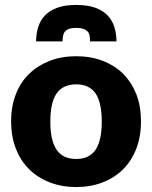

<svg xmlns="http://www.w3.org/2000/svg" viewBox="-20 -756 621 784"><path d="M291.5 -526.4Q351.1 -526.4 398.9 -507.8Q448.2 -488.8 482.4 -455.1Q516.6 -420.9 536.6 -371.6Q555.7 -321.8 555.7 -260.7Q555.7 -198.7 536.6 -148.9Q517.1 -99.1 482.4 -64.5Q448.2 -30.3 398.9 -11.2Q349.6 7.8 291.5 7.8Q232.4 7.8 183.6 -11.2Q133.3 -30.8 99.6 -64.5Q63.5 -100.1 44.9 -148.9Q25.4 -198.2 25.4 -260.7Q25.4 -322.3 44.9 -371.6Q63.5 -419.9 99.6 -455.1Q133.8 -488.3 183.6 -507.8Q231.4 -526.4 291.5 -526.4ZM291.5 -106.9Q344.7 -106.9 370.6 -145Q395.5 -182.6 395.5 -259.3Q395.5 -336.9 370.6 -374Q344.7 -411.6 291.5 -411.6Q236.8 -411.6 210.9 -374Q185.5 -336.9 185.5 -259.3Q185.5 -182.1 210.9 -145Q236.3 -106.9 291.5 -106.9ZM420.4 -691.9Q439 -671.9 447.3 -644.5Q455.6 -616.7 455.6 -586.9H347.7Q347.7 -601.6 345.7 -610.8Q343.8 -621.1 336.9 -628.4Q330.1 -634.8 319.3 -638.7Q309.1 -642.1 291.5 -642.1Q273.4 -642.1 263.7 -638.7Q252.4 -634.8 246.6 -628.4Q240.2 -622.1 237.8 -610.8Q235.4 -599.6 235.4 -586.9H127.4Q127.4 -616.7 135.7 -644.5Q144 -671.9 162.6 -691.9Q181.6 -712.4 212.9 -724.1Q244.1 -735.8 291.5 -735.8Q338.9 -735.8 370.1 -724.1Q401.4 -712.4 420.4 -691.9Z"/></svg>

Font: Lato-ExtraBold
Style: Regular
Weight: 500
Designer: Lukasz Dziedzic with Adam Twardoch and Botio Nikoltchev
Foundry: tyPoland Lukasz Dziedzic
Version: ""